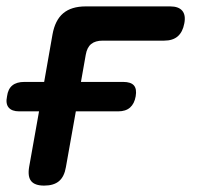

<svg xmlns="http://www.w3.org/2000/svg" viewBox="-21 -570 641 600"><path d="M117 10Q88 10 76.5 -4Q65 -18 70 -48L101 -222H39Q16 -222 6 -234Q-4 -246 1 -269Q4 -292 17.5 -303Q31 -314 55 -314H117L143 -462Q151 -507 176.5 -528.5Q202 -550 247 -550H511Q537 -550 548.5 -536.5Q560 -523 555 -497Q550 -470 534.5 -456.5Q519 -443 492 -443H300Q277 -443 264 -432.5Q251 -422 247 -399L232 -314H364Q388 -314 397.5 -303Q407 -292 403 -269Q399 -246 385.5 -234Q372 -222 348 -222H216L185 -48Q180 -18 163.5 -4Q147 10 117 10Z"/></svg>

Font: Maple Mono NL SemiBold
Style: Italic
Weight: 600
Italic angle: -10°
Monospace: yes
Designer: subframe7536
Version: Version 7.000